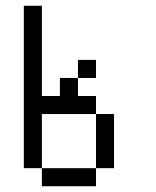

<svg xmlns="http://www.w3.org/2000/svg" viewBox="-20 -645 540 665"><path d="M125 -312.5H187.5V-375H250V-312.5H312.5V-250H125V-62.5H62.5V-625H125ZM125 -62.5H312.5V0H125ZM250 -437.5H312.5V-375H250ZM312.5 -250H375V-62.5H312.5Z"/></svg>

Font: 寒蝉点阵体 16px
Style: Regular
Weight: 400
Designer: Designed by Warren2060
Foundry: ChillType
Version: Version 1.000